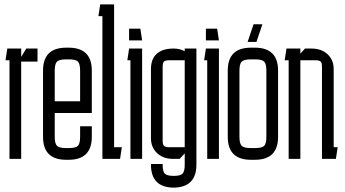

<svg xmlns="http://www.w3.org/2000/svg" viewBox="-20 -720 1565 870"><path d="M76 -500V-462L99 -500H150V-441H76V0H23V-447H5L13 -500Z M175 -100V-400Q175 -504 280 -504H291Q396 -504 396 -400V-208H228V-100Q228 -69 238.5 -59Q249 -49 280 -49H291Q323 -49 333 -59Q343 -69 343 -100V-148H396V-100Q396 4 291 4H280Q175 4 175 -100ZM343 -400Q343 -431 333 -441Q323 -451 291 -451H280Q249 -451 238.5 -441Q228 -431 228 -400V-261H343Z M444 0V-647H426L434 -700H497V-53H532L524 0Z M565 -590H616L624 -537H565ZM571 0V-447H557L565 -500H624V0Z M717 23V26Q717 57 727 67Q737 77 768 77Q798 77 807.5 66.5Q817 56 817 26V-25L794 0H765Q719 0 691.5 -26.5Q664 -53 664 -93V-407Q664 -453 690.5 -476.5Q717 -500 766 -500H768Q781 -500 793.5 -497Q806 -494 817 -488V-500H870V26Q870 125 774 130H769H767H765H759Q664 125 664 26V23ZM747 -447Q729 -447 723 -441Q717 -435 717 -417V-83Q717 -65 723 -59Q729 -53 747 -53H817V-447Z M913 -590H964L972 -537H913ZM919 0V-447H905L913 -500H972V0Z M1129 -610H1169L1142 -530H1102ZM1187 -400Q1187 -431 1177 -441Q1167 -451 1135 -451H1117Q1086 -451 1075.5 -441Q1065 -431 1065 -400V-100Q1065 -69 1075.5 -59Q1086 -49 1117 -49H1135Q1167 -49 1177 -59Q1187 -69 1187 -100ZM1012 -100V-400Q1012 -504 1117 -504H1135Q1240 -504 1240 -400V-100Q1240 4 1135 4H1117Q1012 4 1012 -100Z M1288 0V-447H1270L1278 -500H1341V-477L1362 -500H1391Q1437 -500 1464.5 -474Q1492 -448 1492 -407V-53H1510L1502 0H1439V-417Q1439 -435 1433 -441Q1427 -447 1409 -447H1341V0Z"/></svg>

Font: Karantina Light
Style: Regular
Weight: 300
Designer: Rony Koch
Foundry: Rony Koch
Version: Version 1.000; ttfautohint (v1.8.3)